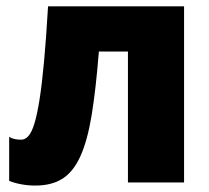

<svg xmlns="http://www.w3.org/2000/svg" viewBox="-20 -573 656 603"><path d="M558.1 0H381.8V-411.1H290.5Q281.2 -293.5 268.1 -212.9Q254.9 -132.3 232.9 -83.3Q210.9 -34.2 176.8 -12.2Q142.6 9.8 90.8 9.8Q68.8 9.8 47.4 5.9Q25.9 2 8.8 -4.9V-143.1Q17.1 -138.2 26.4 -136.2Q35.6 -134.3 46.4 -134.3Q59.1 -134.3 69.3 -145.8Q79.6 -157.2 88.1 -185.1Q96.7 -212.9 104.2 -260.7Q111.8 -308.6 118.4 -380.6Q125 -452.6 130.9 -553.2H558.1Z"/></svg>

Font: Open Sans SemiCondensed ExtraBold
Style: Regular
Weight: 800
Width: 4
Designer: Monotype Design Team
Foundry: Monotype Imaging Inc.
Version: Version 3.000